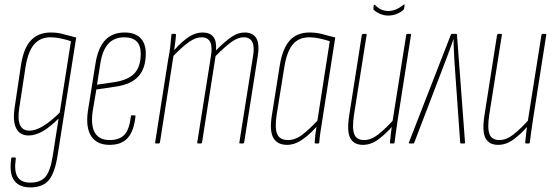

<svg xmlns="http://www.w3.org/2000/svg" viewBox="-20 -627 2418 839"><path d="M202 -485Q232 -485 258 -477.5Q284 -470 313 -463L232 50Q220 128 193.5 160Q167 192 112 192Q79 192 58 177.5Q37 163 30 135Q23 107 29 66Q29 61 33 61H45Q50 61 49 67Q41 120 56.5 145.5Q72 171 113 171Q158 171 179.5 144.5Q201 118 211 51L236 -109Q198 -71 166 -53Q134 -35 105 -35Q67 -35 51 -66Q35 -97 44 -157L71 -338Q82 -415 114.5 -450Q147 -485 202 -485ZM109 -56Q161 -56 241 -135L290 -447Q269 -454 245.5 -459Q222 -464 201 -464Q156 -464 129.5 -433.5Q103 -403 92 -337L64 -154Q49 -56 109 -56Z M459 6Q403 6 378.5 -32Q354 -70 364 -141L397 -348Q408 -418 439.5 -451.5Q471 -485 525 -485Q569 -485 593 -461.5Q617 -438 617 -393Q617 -329 585 -293.5Q553 -258 483 -248L401 -236L385 -141Q376 -78 395 -46.5Q414 -15 459 -15Q503 -15 524.5 -39Q546 -63 552 -119Q552 -123 556 -123H568Q573 -123 572 -118Q565 -54 538 -24Q511 6 459 6ZM404 -257 479 -268Q540 -277 567.5 -306.5Q595 -336 595 -392Q595 -464 523 -464Q479 -464 453 -435.5Q427 -407 418 -347Z M662 0Q657 0 658 -5L715 -368Q721 -396 724 -423.5Q727 -451 729 -475Q729 -479 733 -479H746Q749 -479 749 -475Q748 -458 745.5 -440.5Q743 -423 741 -408Q778 -449 807 -467Q836 -485 865 -485Q897 -485 912 -466.5Q927 -448 924 -407Q964 -447 992 -466Q1020 -485 1049 -485Q1085 -485 1100 -460Q1115 -435 1106 -380L1047 -5Q1046 0 1041 0H1030Q1025 0 1026 -5L1085 -377Q1093 -421 1083 -442.5Q1073 -464 1045 -464Q1020 -464 992.5 -444.5Q965 -425 922 -382L863 -5Q862 0 857 0H846Q841 0 842 -5L901 -377Q909 -421 899 -442.5Q889 -464 861 -464Q836 -464 808 -445Q780 -426 738 -383L679 -5Q678 0 673 0Z M1234 6Q1192 6 1174.5 -24.5Q1157 -55 1168 -123L1202 -338Q1214 -414 1245.5 -449.5Q1277 -485 1333 -485Q1363 -485 1390 -477.5Q1417 -470 1445 -463L1390 -112Q1384 -74 1380.5 -51.5Q1377 -29 1375 -4Q1375 0 1371 0H1358Q1355 0 1355 -4Q1356 -21 1358 -39Q1360 -57 1363 -73Q1336 -42 1302.5 -18Q1269 6 1234 6ZM1238 -15Q1271 -15 1302.5 -39.5Q1334 -64 1367 -100L1421 -447Q1399 -454 1375.5 -459Q1352 -464 1332 -464Q1286 -464 1260 -433.5Q1234 -403 1223 -337L1189 -126Q1180 -67 1191.5 -41Q1203 -15 1238 -15Z M1566 6Q1526 6 1510.5 -23.5Q1495 -53 1506 -123L1561 -474Q1563 -479 1567 -479H1578Q1583 -479 1582 -474L1527 -126Q1518 -67 1528 -41Q1538 -15 1571 -15Q1602 -15 1633.5 -40Q1665 -65 1701 -105L1698 -79Q1669 -45 1635.5 -19.5Q1602 6 1566 6ZM1687 0Q1684 0 1684 -4Q1686 -27 1689 -51.5Q1692 -76 1696 -93L1695 -95L1755 -474Q1756 -479 1760 -479H1772Q1777 -479 1776 -474L1719 -111Q1715 -83 1711 -56Q1707 -29 1704 -4Q1704 0 1700 0ZM1676 -559Q1659 -559 1642 -566Q1625 -573 1613 -584Q1611 -587 1612 -594L1613 -603Q1614 -606 1616 -606Q1618 -606 1620 -604Q1633 -591 1647 -585Q1661 -579 1677 -579Q1710 -579 1743 -606Q1745 -607 1747 -607Q1749 -607 1748 -604L1746 -590Q1745 -585 1741 -582Q1727 -571 1710.5 -565Q1694 -559 1676 -559Z M1770 0Q1765 0 1767 -5L1950 -475Q1951 -479 1956 -479H1973Q1977 -479 1977 -474L2012 -5Q2012 0 2009 0H1996Q1991 0 1991 -3L1966 -356Q1965 -379 1963.5 -405Q1962 -431 1962 -455H1961Q1953 -430 1943.5 -405Q1934 -380 1925 -356L1790 -3Q1789 0 1786 0Z M2157 6Q2117 6 2101.5 -23.5Q2086 -53 2097 -123L2152 -474Q2154 -479 2158 -479H2169Q2174 -479 2173 -474L2118 -126Q2109 -67 2119 -41Q2129 -15 2162 -15Q2193 -15 2224.5 -40Q2256 -65 2292 -105L2289 -79Q2260 -45 2226.5 -19.5Q2193 6 2157 6ZM2278 0Q2275 0 2275 -4Q2277 -27 2280 -51.5Q2283 -76 2287 -93L2286 -95L2346 -474Q2347 -479 2351 -479H2363Q2368 -479 2367 -474L2310 -111Q2306 -83 2302 -56Q2298 -29 2295 -4Q2295 0 2291 0Z"/></svg>

Font: Sofia Sans Extra Condensed Thin
Style: Italic
Weight: 250
Italic angle: -9°
Version: Version 4.100